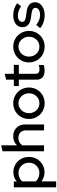

<svg xmlns="http://www.w3.org/2000/svg" viewBox="1114 -1876 966 3234"><g transform="rotate(-90 1597.0 -259.0)"><path d="M59 204V-509H158V-460Q222 -517 314 -517Q386 -517 444.5 -482Q503 -447 537 -388Q571 -329 571 -255Q571 -181 536.5 -121.5Q502 -62 443.5 -27Q385 8 312 8Q270 8 231 -5.5Q192 -19 159 -44V204ZM301 -79Q350 -79 388.5 -102Q427 -125 450 -164.5Q473 -204 473 -254Q473 -304 450 -344Q427 -384 388.5 -407Q350 -430 301 -430Q258 -430 221 -414Q184 -398 159 -369V-139Q184 -111 221.5 -95Q259 -79 301 -79Z M666 0V-700L766 -722V-457Q825 -519 919 -519Q978 -519 1022.5 -494Q1067 -469 1092.5 -424Q1118 -379 1118 -320V0H1018V-303Q1018 -363 984 -397.5Q950 -432 891 -432Q851 -432 819 -415Q787 -398 766 -366V0Z M1475 10Q1401 10 1340.5 -25Q1280 -60 1245 -120Q1210 -180 1210 -254Q1210 -328 1245 -388Q1280 -448 1340.5 -483.5Q1401 -519 1475 -519Q1550 -519 1610 -483.5Q1670 -448 1705 -388Q1740 -328 1740 -254Q1740 -180 1705 -120Q1670 -60 1610 -25Q1550 10 1475 10ZM1475 -78Q1522 -78 1560 -101.5Q1598 -125 1620 -165Q1642 -205 1642 -255Q1642 -304 1619.5 -343.5Q1597 -383 1559.5 -407Q1522 -431 1475 -431Q1428 -431 1390.5 -407Q1353 -383 1330.5 -343.5Q1308 -304 1308 -255Q1308 -205 1330 -165Q1352 -125 1390 -101.5Q1428 -78 1475 -78Z M2024 9Q1950 9 1911 -25.5Q1872 -60 1872 -126V-425H1764V-509H1872V-639L1971 -663V-509H2121V-425H1971V-149Q1971 -110 1988.5 -93.5Q2006 -77 2046 -77Q2067 -77 2083.5 -80Q2100 -83 2119 -89V-5Q2099 2 2072.5 5.5Q2046 9 2024 9Z M2428 10Q2354 10 2293.5 -25Q2233 -60 2198 -120Q2163 -180 2163 -254Q2163 -328 2198 -388Q2233 -448 2293.5 -483.5Q2354 -519 2428 -519Q2503 -519 2563 -483.5Q2623 -448 2658 -388Q2693 -328 2693 -254Q2693 -180 2658 -120Q2623 -60 2563 -25Q2503 10 2428 10ZM2428 -78Q2475 -78 2513 -101.5Q2551 -125 2573 -165Q2595 -205 2595 -255Q2595 -304 2572.5 -343.5Q2550 -383 2512.5 -407Q2475 -431 2428 -431Q2381 -431 2343.5 -407Q2306 -383 2283.5 -343.5Q2261 -304 2261 -255Q2261 -205 2283 -165Q2305 -125 2343 -101.5Q2381 -78 2428 -78Z M2963 10Q2897 10 2839.5 -9.5Q2782 -29 2740 -65L2795 -131Q2834 -100 2875.5 -83.5Q2917 -67 2960 -67Q3014 -67 3048 -88Q3082 -109 3082 -143Q3082 -171 3062 -187Q3042 -203 3000 -209L2908 -222Q2832 -233 2794 -269Q2756 -305 2756 -365Q2756 -411 2781 -445.5Q2806 -480 2851 -499.5Q2896 -519 2956 -519Q3011 -519 3062 -503Q3113 -487 3160 -453L3109 -387Q3067 -415 3027.5 -428Q2988 -441 2948 -441Q2902 -441 2874 -421.5Q2846 -402 2846 -371Q2846 -343 2865.5 -327.5Q2885 -312 2930 -306L3022 -293Q3098 -282 3137 -246.5Q3176 -211 3176 -151Q3176 -105 3148 -68.5Q3120 -32 3072 -11Q3024 10 2963 10Z"/></g></svg>

Font: Red Hat Display SemiBold
Style: Regular
Weight: 600
Designer: Pentagram, MCKL
Foundry: Pentagram, MCKL
Version: Version 1.023